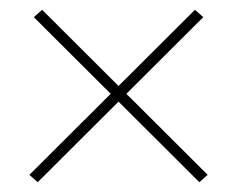

<svg xmlns="http://www.w3.org/2000/svg" viewBox="-20 -480 484 392"><path d="M387 -108 49 -445 66 -460 404 -123ZM57 -108 40 -123 378 -460 395 -445Z"/></svg>

Font: Lexend Deca Thin
Style: Regular
Weight: 250
Designer: Bonnie Shaver-Troup, Thomas Jockin
Foundry: Lexend
Version: Version 1.007